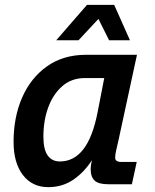

<svg xmlns="http://www.w3.org/2000/svg" viewBox="-20 -760 640 792"><path d="M179 12Q113 12 74.5 -38Q36 -88 36 -175Q36 -277 71.5 -358Q107 -439 174 -486.5Q241 -534 335 -534H545L468 -178Q463 -157 459 -139Q455 -121 455 -110Q455 -92 480 -92H544L524 0H426Q387 0 370.5 -15Q354 -30 354 -63Q354 -77 359 -99Q327 -49 282 -18.5Q237 12 179 12ZM227 -94Q285 -94 324 -144.5Q363 -195 383 -299L410 -438H330Q276 -438 238 -405.5Q200 -373 179.5 -318.5Q159 -264 159 -196Q159 -144 176.5 -119Q194 -94 227 -94ZM212 -594 339 -740H451L516 -594H430L386 -682L304 -594Z"/></svg>

Font: Geist Mono SemiBold
Style: Italic
Weight: 600
Italic angle: -12°
Monospace: yes
Designer: Basement.studio, Andrés Briganti, Mateo Zaragoza
Foundry: Basement.studio, Vercel, Andrés Briganti, Guido Ferreyra, Mateo Zaragoza
Version: Version 1.500; ttfautohint (v1.8.4.7-5d5b)